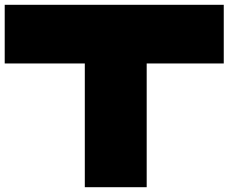

<svg xmlns="http://www.w3.org/2000/svg" viewBox="-259 -780 956 803"><path d="M95.7 -514.6Q160.2 -514.6 354.5 -514.6Q354.5 -384.8 354.5 2.9Q290 2.9 95.7 2.9Q95.7 -127 95.7 -514.6ZM676.8 -514.6Q447.3 -514.6 -239.3 -514.6Q-239.3 -575.2 -239.3 -759.8Q-9.8 -759.8 676.8 -759.8Q676.8 -698.2 676.8 -514.6Z"/></svg>

Font: Star Wars
Style: Regular
Weight: 400
Version: Version 1.0